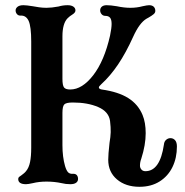

<svg xmlns="http://www.w3.org/2000/svg" viewBox="-20 -698 710 738"><path d="M396 -84Q396 -104 401 -149Q405 -172 405.5 -190Q406 -208 403 -233Q398 -269 357.5 -286.5Q317 -304 260 -304Q234 -304 227 -296.5Q220 -289 220 -264V-140Q220 -95 230 -60Q235 -43 241.5 -36Q248 -29 260 -30H262Q271 -30 275.5 -24.5Q280 -19 280 -10Q280 -1 272.5 4.5Q265 10 250 10Q241 10 233 9Q225 8 217 6Q189 0 159 0Q130 0 106 6Q88 10 80 10Q50 10 50 -10Q50 -15 53.5 -18Q57 -21 62 -24Q66 -27 71 -31Q76 -35 80 -40Q91 -53 95.5 -75Q100 -97 100 -130V-538Q100 -596 90 -618Q80 -639 60 -638H58Q50 -638 45 -644Q40 -650 40 -658Q40 -666 47.5 -672Q55 -678 70 -678Q82 -678 106 -674Q117 -672 130.5 -670Q144 -668 159 -668Q178 -668 205 -673Q222 -678 240 -678Q254 -678 262 -672.5Q270 -667 270 -658Q270 -653 266.5 -649Q263 -645 258 -642Q248 -636 240 -628Q220 -608 220 -558V-395Q220 -370 226 -362Q232 -354 250 -354Q296 -354 338.5 -409Q381 -464 403 -561Q409 -590 409 -606Q409 -623 403 -630Q397 -637 385 -637Q376 -637 370.5 -643.5Q365 -650 365 -658Q365 -667 371.5 -672.5Q378 -678 390 -678Q405 -678 429 -674Q457 -668 481 -668Q506 -668 528 -674Q546 -678 553 -678Q565 -678 571 -672Q577 -666 577 -656Q577 -649 570.5 -643.5Q564 -638 552 -631L543 -626Q516 -610 492 -557Q464 -495 434 -450.5Q404 -406 370 -375Q360 -366 360 -362Q360 -356 371 -354Q435 -345 473 -321Q511 -297 528 -256Q540 -227 540 -186Q540 -141 523 -88Q518 -75 518 -61Q518 -53 523.5 -46.5Q529 -40 539 -40Q595 -40 610 -142Q611 -154 618.5 -160.5Q626 -167 635 -167Q646 -167 653 -159Q660 -151 660 -135Q660 -91 643 -56Q626 -21 593.5 -0.5Q561 20 516 20Q463 20 429.5 -8.5Q396 -37 396 -84Z"/></svg>

Font: Raigarh
Style: Regular
Weight: 400
Designer: jaikishan Patel
Foundry: MagicType
Version: Version 1.000;FEAKit 1.0